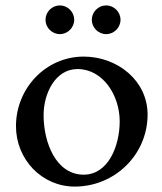

<svg xmlns="http://www.w3.org/2000/svg" viewBox="-20 -679 600 709"><path d="M201 -659C172 -659 148 -635 148 -606C148 -577 172 -553 201 -553C230 -553 254 -577 254 -606C254 -635 230 -659 201 -659ZM372 -659C343 -659 319 -635 319 -606C319 -577 343 -553 372 -553C401 -553 425 -577 425 -606C425 -635 401 -659 372 -659ZM141 -254C141 -335 185 -424 266 -424C361 -424 422 -326 422 -231C422 -140 380 -34 289 -34C187 -34 141 -152 141 -254ZM289 -470C149 -470 39 -353 39 -213C39 -91 134 10 256 10C404 10 525 -108 525 -256C525 -381 414 -470 289 -470Z"/></svg>

Font: EB Garamond SC 08
Style: Regular
Weight: 400
Version: Version 0.016